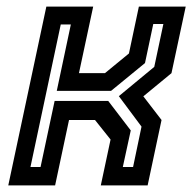

<svg xmlns="http://www.w3.org/2000/svg" viewBox="-20 -560 586 580"><path d="M5 0 120 -540H261.5L218.5 -339H297L369.5 -398.5L399.5 -540H541L498 -339L413 -269L468 -197.5L426 0H284.5L314 -138.5L267 -197.5H188.5L146.5 0ZM72 -55.5H102.5L145 -255H307L375 -166L351 -55.5H382L407.5 -177.5L339 -269.5L446 -358L473.5 -487.5H443L418 -369.5L315.5 -285.5H151.5L194 -486H163.5Z"/></svg>

Font: Tourney Thin SemiBold
Style: Italic
Weight: 600
Italic angle: -12°
Version: Version 1.015